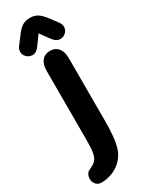

<svg xmlns="http://www.w3.org/2000/svg" viewBox="-265 -853 796 1044"><g transform="rotate(-30 133.0 -331.5)"><path d="M215 -522Q215 -562 196.5 -584.5Q178 -607 146 -607Q113 -607 94.5 -584.5Q76 -562 76 -522V-87Q76 -42 72 -15Q68 12 58 26.5Q48 41 31 50Q8 61 3 64Q-2 67 -6 74Q-15 87 -15 105Q-15 127 -1.5 140.5Q12 154 31 154Q72 154 109 137Q146 120 169 91Q187 69 196.5 41.5Q206 14 210.5 -28Q215 -70 215 -132ZM140 -720 180 -665Q202 -634 228 -634Q248 -634 263 -648.5Q278 -663 278 -683Q278 -699 265 -716L230 -763Q207 -793 187 -805Q167 -817 140 -817Q113 -817 93 -805Q73 -793 50 -761L14 -714Q3 -699 3 -683Q3 -663 18 -648.5Q33 -634 54 -634Q67 -634 78 -641.5Q89 -649 100 -665Z"/></g></svg>

Font: Beiruti ExtraBold
Style: Regular
Weight: 800
Designer: Arlette Boutros
Foundry: Boutros
Version: Version 1.41